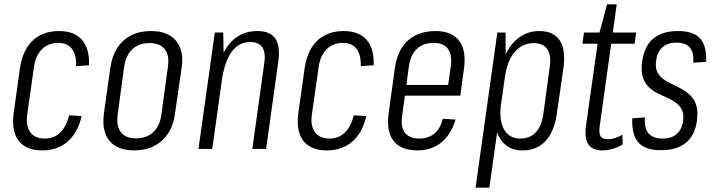

<svg xmlns="http://www.w3.org/2000/svg" viewBox="-20 -691 3315 891"><path d="M175 7Q126 7 94 -13Q62 -33 49 -71Q36 -109 43 -163L73 -377Q81 -431 104.5 -469Q128 -507 166 -527Q204 -547 253 -547Q325 -547 360.5 -506Q396 -465 393 -388L333 -384Q335 -436 314 -464Q293 -492 249 -492Q219 -492 195.5 -478.5Q172 -465 157.5 -440.5Q143 -416 138 -382L106 -158Q99 -107 120.5 -77.5Q142 -48 188 -48Q231 -48 259.5 -76Q288 -104 301 -156L359 -152Q341 -75 294 -34Q247 7 175 7Z M603 7Q551 7 517 -13Q483 -33 469 -71Q455 -109 462 -163L492 -377Q500 -431 524.5 -469Q549 -507 589 -527Q629 -547 681 -547Q733 -547 767 -527Q801 -507 816 -469Q831 -431 823 -377L792 -163Q785 -109 759.5 -71Q734 -33 694.5 -13Q655 7 603 7ZM611 -49Q660 -49 691 -77.5Q722 -106 729 -160L759 -380Q767 -435 744.5 -463Q722 -491 673 -491Q641 -491 616.5 -478.5Q592 -466 576.5 -441Q561 -416 556 -380L526 -160Q519 -106 541 -77.5Q563 -49 611 -49Z M1206 -395Q1214 -446 1197.5 -471Q1181 -496 1141 -496Q1088 -496 1055 -450.5Q1022 -405 1009 -316L970 -250L978 -309Q995 -428 1044.5 -487.5Q1094 -547 1175 -547Q1234 -547 1258 -511.5Q1282 -476 1271 -402L1215 0H1151ZM977 -540H1016L1019 -386L965 0H901Z M1496 7Q1447 7 1415 -13Q1383 -33 1370 -71Q1357 -109 1364 -163L1394 -377Q1402 -431 1425.5 -469Q1449 -507 1487 -527Q1525 -547 1574 -547Q1646 -547 1681.5 -506Q1717 -465 1714 -388L1654 -384Q1656 -436 1635 -464Q1614 -492 1570 -492Q1540 -492 1516.5 -478.5Q1493 -465 1478.5 -440.5Q1464 -416 1459 -382L1427 -158Q1420 -107 1441.5 -77.5Q1463 -48 1509 -48Q1552 -48 1580.5 -76Q1609 -104 1622 -156L1680 -152Q1662 -75 1615 -34Q1568 7 1496 7Z M1917 7Q1867 7 1834.5 -12.5Q1802 -32 1789 -70Q1776 -108 1783 -161L1813 -379Q1821 -433 1845.5 -470.5Q1870 -508 1909.5 -527.5Q1949 -547 2000 -547Q2076 -547 2110.5 -502Q2145 -457 2133 -371L2116 -247H1847L1854 -297H2070L2055 -263L2072 -384Q2079 -437 2058.5 -464.5Q2038 -492 1992 -492Q1945 -492 1915.5 -465Q1886 -438 1878 -386L1846 -152Q1839 -101 1859.5 -74.5Q1880 -48 1926 -48Q1967 -48 1995 -70.5Q2023 -93 2035 -140L2094 -136Q2073 -66 2027.5 -29.5Q1982 7 1917 7Z M2405 7Q2356 7 2325 -19.5Q2294 -46 2281.5 -95Q2269 -144 2278 -210L2295 -332Q2305 -400 2331 -448Q2357 -496 2395.5 -521.5Q2434 -547 2483 -547Q2549 -547 2577.5 -503.5Q2606 -460 2595 -377L2564 -163Q2552 -80 2511.5 -36.5Q2471 7 2405 7ZM2288 -540H2326L2327 -362L2251 180H2187ZM2394 -48Q2439 -48 2466 -76.5Q2493 -105 2501 -159L2531 -380Q2539 -435 2519.5 -463Q2500 -491 2456 -491Q2421 -491 2393.5 -472.5Q2366 -454 2348 -419Q2330 -384 2323 -333L2305 -208Q2295 -133 2319 -90.5Q2343 -48 2394 -48Z M2775 7Q2729 7 2710 -21.5Q2691 -50 2700 -112L2759 -529L2797 -671H2842L2764 -113Q2758 -75 2766 -60Q2774 -45 2800 -45Q2818 -45 2835 -50.5Q2852 -56 2868 -66L2870 -21Q2856 -12 2840 -6Q2824 0 2808 3.5Q2792 7 2775 7ZM2690 -540H2932L2925 -488H2683Z M3047 6Q2974 6 2942.5 -30Q2911 -66 2914 -142L2973 -146Q2969 -96 2989.5 -72Q3010 -48 3055 -48Q3097 -48 3121 -69.5Q3145 -91 3150 -131Q3154 -162 3144.5 -181.5Q3135 -201 3117 -214Q3099 -227 3075.5 -237.5Q3052 -248 3029 -259.5Q3006 -271 2988.5 -289Q2971 -307 2962.5 -335Q2954 -363 2960 -406Q2970 -477 3011.5 -512Q3053 -547 3127 -547Q3198 -547 3229 -512.5Q3260 -478 3257 -404L3197 -400Q3201 -447 3181.5 -470Q3162 -493 3119 -493Q3078 -493 3054 -471.5Q3030 -450 3025 -410Q3020 -378 3030 -357.5Q3040 -337 3058 -324Q3076 -311 3099 -300.5Q3122 -290 3145 -277Q3168 -264 3185.5 -246.5Q3203 -229 3211.5 -201Q3220 -173 3214 -130Q3205 -63 3163 -28.5Q3121 6 3047 6Z"/></svg>

Font: Pathway Extreme Condensed ExtraLight
Style: Italic
Weight: 250
Width: 3
Italic angle: -8°
Version: Version 1.001;gftools[0.9.26]